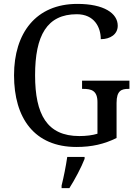

<svg xmlns="http://www.w3.org/2000/svg" viewBox="-20 -744 703 985"><path d="M372 10C452 10 515 -5 578 -36V-216C578 -280 604 -288 639 -288H644V-330H401V-288H407C448 -288 480 -280 480 -220V-58C455 -50 421 -46 387 -46C221 -46 160 -157 160 -358C160 -562 221 -671 374 -671C464 -671 497 -604 497 -543C547 -543 584 -569 584 -612C584 -676 513 -724 377 -724C164 -724 52 -574 52 -358C52 -137 157 10 372 10ZM296 208V221H336C363 179 398 113 414 71V61H325C318 109 307 164 296 208Z"/></svg>

Font: Noto Serif Georgian SemiCondensed
Style: Regular
Weight: 400
Width: 4
Designer: Monotype Design Team, Akaki Razmadze
Foundry: Google LLC
Version: Version 2.003